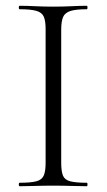

<svg xmlns="http://www.w3.org/2000/svg" viewBox="-20 -645 370 665"><path d="M192 -81Q192 -52 198 -37Q204 -22 223.5 -17Q243 -12 281 -12Q283 -12 283 -6Q283 0 281 0Q257 0 228 -1Q199 -2 164 -2Q131 -2 101.5 -1Q72 0 48 0Q45 0 45 -6Q45 -12 48 -12Q86 -12 105.5 -17Q125 -22 131.5 -37Q138 -52 138 -81V-544Q138 -573 131.5 -587.5Q125 -602 105.5 -607.5Q86 -613 48 -613Q45 -613 45 -619Q45 -625 48 -625Q72 -625 101.5 -623.5Q131 -622 164 -622Q199 -622 228.5 -623.5Q258 -625 281 -625Q283 -625 283 -619Q283 -613 281 -613Q243 -613 224 -607Q205 -601 198.5 -586Q192 -571 192 -542Z"/></svg>

Font: Cormorant Infant Light
Style: Regular
Weight: 300
Designer: Christian Thalmann (Catharsis Fonts)
Foundry: Catharsis Fonts
Version: Version 4.001